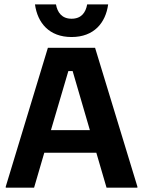

<svg xmlns="http://www.w3.org/2000/svg" viewBox="-20 -872 665 892"><path d="M312.5 -700C416.7 -700 470.8 -765.8 482.5 -851.7H385C378.3 -814.2 358.3 -785 312.5 -785C267.5 -785 246.7 -814.2 240 -851.7H142.5C154.2 -765.8 208.3 -700 312.5 -700ZM6.7 0H138.3L185.8 -162.5H427.5L475 0H618.3V-5L421.7 -650H202.5L6.7 -5ZM297.5 -541.7H317.5L397.5 -267.5H216.7Z"/></svg>

Font: Familjen Grotesk GF
Style: Bold
Weight: 700
Designer: Anders Wikstroem, Jonas Baeckman, Matilda Gysing, Kristian Moeller
Foundry: Familjen STHLM AB
Version: Version 2.000; Beta; Release 4; Build 6